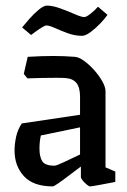

<svg xmlns="http://www.w3.org/2000/svg" viewBox="-20 -657 455 686"><path d="M169 9Q99 9 65.5 -27.5Q32 -64 32 -119Q32 -142 37.5 -168Q43 -194 58 -216L266 -247V-311Q266 -344 253.5 -360Q241 -376 215 -378Q205 -379 182 -379Q159 -379 131 -378.5Q103 -378 78 -377L65 -393L79 -454Q132 -457 170 -457Q208 -457 247 -454Q262 -453 280.5 -439.5Q299 -426 316.5 -406.5Q334 -387 345.5 -366.5Q357 -346 357 -331V-59L392 -44V-7Q361 -1 334 4Q307 9 301 9Q298 9 290 2.5Q282 -4 275.5 -12Q269 -20 269 -24V-62Q246 -45 224.5 -28.5Q203 -12 187.5 -1.5Q172 9 169 9ZM121 -126Q121 -97 131 -81Q141 -65 175 -65Q181 -65 208 -77.5Q235 -90 266 -105V-202L126 -173Q121 -151 121 -126ZM273 -529Q247 -529 221.5 -538.5Q196 -548 176 -557Q156 -566 146 -566Q141 -566 129.5 -559Q118 -552 106.5 -543.5Q95 -535 91 -532L59 -559Q68 -570 84 -588.5Q100 -607 118 -622Q136 -637 148 -637Q168 -637 195.5 -627Q223 -617 247 -606.5Q271 -596 281 -596Q289 -596 305.5 -609.5Q322 -623 330 -633L364 -604Q357 -593 340 -575Q323 -557 304.5 -543Q286 -529 273 -529Z"/></svg>

Font: Grenze Gotisch
Style: Regular
Weight: 400
Designer: Renata Polastri
Foundry: Omnibus-Type
Version: Version 1.001